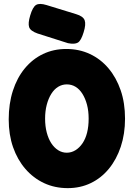

<svg xmlns="http://www.w3.org/2000/svg" viewBox="-20 -952 690 992"><path d="M330 20Q263 20 207.5 -6Q152 -32 111 -79.5Q70 -127 47.5 -191.5Q25 -256 25 -335Q25 -416 46.5 -483Q68 -550 108 -598.5Q148 -647 202.5 -673Q257 -699 322 -699Q389 -699 444.5 -673Q500 -647 540.5 -599Q581 -551 603.5 -485.5Q626 -420 626 -339Q626 -260 604 -194Q582 -128 542.5 -80Q503 -32 449 -6Q395 20 330 20ZM325 -163Q349 -163 370 -176Q391 -189 406.5 -212Q422 -235 430 -267Q438 -299 438 -339Q438 -379 429.5 -411Q421 -443 406 -467Q391 -491 370.5 -503.5Q350 -516 325 -516Q301 -516 280.5 -503.5Q260 -491 245 -467Q230 -443 221.5 -410.5Q213 -378 213 -339Q213 -300 221.5 -267.5Q230 -235 245 -212Q260 -189 280.5 -176Q301 -163 325 -163ZM331 -729 174 -779Q137 -792 130.5 -812Q124 -832 136 -872Q149 -916 166.5 -926.5Q184 -937 220 -926L373 -879Q410 -868 417.5 -847Q425 -826 412 -785Q399 -742 382.5 -732Q366 -722 331 -729Z"/></svg>

Font: Fredoka SemiCondensed
Style: Bold
Weight: 700
Width: 4
Designer: Ben Nathan
Foundry: Milena B. Brandão, Ben Nathan
Version: Version 2.001